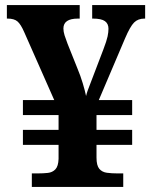

<svg xmlns="http://www.w3.org/2000/svg" viewBox="-20 -734 599 754"><path d="M105 0V-53H128Q150 -53 168 -55Q186 -57 197.5 -69Q209 -81 210 -110V-165H70V-224H210V-282H70V-341H193L75 -608Q62 -638 49 -649.5Q36 -661 10 -661H7V-714H293V-661H286Q229 -661 229 -622Q229 -610 233.5 -595.5Q238 -581 245 -563L283 -468Q296 -437 305 -407Q314 -377 318 -357Q320 -366 324 -377.5Q328 -389 333.5 -402.5Q339 -416 344 -430L386 -540Q399 -574 402.5 -591Q406 -608 406 -621Q406 -641 392 -651Q378 -661 345 -661H342V-714H550V-661H547Q522 -661 506.5 -645.5Q491 -630 471 -583L368 -341H499V-282H359V-224H499V-165H359V-115Q359 -84 370 -71Q381 -58 400 -55.5Q419 -53 441 -53H464V0Z"/></svg>

Font: Noto Serif Khojki
Style: Bold
Weight: 700
Version: Version 2.003